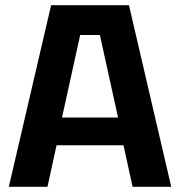

<svg xmlns="http://www.w3.org/2000/svg" viewBox="-20 -720 694 740"><path d="M14 0 177 -700H477L640 0H491L456 -160H198L163 0ZM219 -267H435L365 -585H289Z"/></svg>

Font: Tektur SemiBold
Style: Regular
Weight: 600
Designer: Adam Jagosz
Foundry: Adam Jagosz
Version: Version 1.005;gftools[0.9.30]